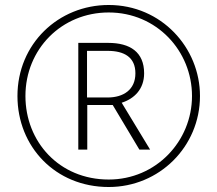

<svg xmlns="http://www.w3.org/2000/svg" viewBox="-20 -742 872 770"><path d="M416 8C619 8 782 -154 782 -357C782 -551 627 -722 416 -722C214 -722 50 -566 50 -357C50 -154 202 8 416 8ZM416 -22C217 -22 82 -174 82 -357C82 -545 227 -692 416 -692C608 -692 750 -538 750 -357C750 -176 606 -22 416 -22ZM294 -142H330V-321H432L539 -142H582L468 -330C518 -346 558 -384 558 -448C558 -533 502 -570 414 -570H294ZM411 -351H329V-538H412C479 -538 523 -512 523 -448C523 -382 475 -351 411 -351Z"/></svg>

Font: Noto Sans Gurmukhi UI ExtraLight
Style: Regular
Weight: 200
Designer: Jelle Bosma - Monotype Design Team
Foundry: Monotype Imaging Inc.
Version: Version 2.004